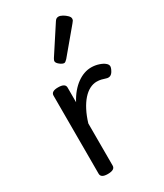

<svg xmlns="http://www.w3.org/2000/svg" viewBox="-211 -921 869 1018"><g transform="rotate(-30 223.5 -412.0)"><path d="M136 15Q115 15 104.5 8.5Q94 2 94 -11V-489Q94 -502 104.5 -508.5Q115 -515 136 -515Q158 -515 169 -508.5Q180 -502 180 -489V-399Q196 -429 215 -451.5Q234 -474 255 -489Q276 -504 297.5 -511.5Q319 -519 341 -519Q365 -519 387.5 -511.5Q410 -504 421 -494Q431 -486 432.5 -476Q434 -466 424 -448Q416 -433 405 -428.5Q394 -424 380 -429Q368 -433 356 -436Q344 -439 328 -439Q307 -439 285.5 -428Q264 -417 244.5 -395Q225 -373 208.5 -341Q192 -309 180 -269V-11Q180 2 169 8.5Q158 15 136 15ZM230 -610Q219 -610 204 -622Q189 -634 189 -644Q189 -647 190 -650Q191 -653 195 -660L302 -824Q307 -832 312.5 -835.5Q318 -839 326 -839Q336 -839 349.5 -831.5Q363 -824 373.5 -813.5Q384 -803 384 -794Q384 -787 381.5 -782.5Q379 -778 372 -770L249 -623Q237 -610 230 -610Z"/></g></svg>

Font: Playwrite IT Moderna
Style: Regular
Weight: 400
Designer: Veronika Burian, José Scaglione
Foundry: TypeTogether
Version: Version 1.002